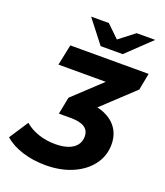

<svg xmlns="http://www.w3.org/2000/svg" viewBox="-176 -1009 969 1129"><g transform="rotate(20 308.0 -444.5)"><path d="M242 12Q165 12 98 -9Q31 -30 -14 -69L64 -188Q98 -158 147.5 -141Q197 -124 253 -124Q301 -124 334.5 -136Q368 -148 385.5 -171Q403 -194 403 -225Q403 -263 374.5 -281.5Q346 -300 288 -300H214L235 -407L471 -628L482 -570H113L140 -700H630L610 -595L374 -374L298 -420H334Q407 -420 459 -397.5Q511 -375 539 -333.5Q567 -292 567 -235Q567 -164 525.5 -108Q484 -52 410.5 -20Q337 12 242 12ZM309 -757 197 -901H308L431 -782H328L482 -901H598L447 -757Z"/></g></svg>

Font: Montserrat Thin
Style: Bold Italic
Weight: 700
Italic angle: -11.3°
Version: Version 9.000